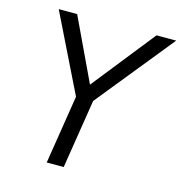

<svg xmlns="http://www.w3.org/2000/svg" viewBox="-105 -800 846 895"><g transform="rotate(15 318.0 -352.5)"><path d="M200 0 258 -366 265 -306 69 -705H158L305 -394H294L541 -705H636L313 -306L340 -366L282 0Z"/></g></svg>

Font: Nunito Sans 10pt SemiCondensed
Style: Italic
Weight: 400
Width: 4
Italic angle: -9°
Designer: Vernon Adams
Foundry: Vernon Adams
Version: Version 3.101;gftools[0.9.27]